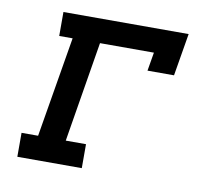

<svg xmlns="http://www.w3.org/2000/svg" viewBox="-64 -591 728 663"><g transform="rotate(10 300.0 -260.0)"><path d="M37 0V-84H95L154 -436H107V-520H546L521 -371H428L439 -436H250L192 -84H263V0Z"/></g></svg>

Font: Iosevka Etoile Medium Oblique
Style: Regular
Weight: 500
Italic angle: -9°
Designer: Belleve Invis
Foundry: Belleve Invis
Version: Version 15.5.2; ttfautohint (v1.8.4)